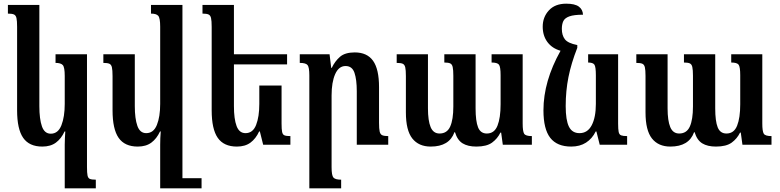

<svg xmlns="http://www.w3.org/2000/svg" viewBox="-20 -787 4242 1044"><path d="M332 237V-1Q332 -18 333 -36.5Q334 -55 335 -72H331Q313 -33 284 -11.5Q255 10 210 10Q139 10 106 -37.5Q73 -85 73 -187V-641Q73 -674 69.5 -689Q66 -704 55.5 -708.5Q45 -713 23 -713V-760H194V-210Q194 -140 208 -100Q222 -60 256 -60Q296 -60 314 -106Q332 -152 332 -222V-374Q332 -421 321.5 -433Q311 -445 282 -445V-492H453V122Q453 153 456 167.5Q459 182 469 186Q479 190 501 190V237Z M729 10Q658 10 625 -37.5Q592 -85 592 -187V-373Q592 -406 588.5 -421Q585 -436 574.5 -440.5Q564 -445 542 -445V-492H713V-210Q713 -142 727 -102.5Q741 -63 775 -63Q815 -63 833 -107.5Q851 -152 851 -222V-642Q851 -689 840.5 -701Q830 -713 801 -713V-760H972V182H1076V237H851V0Q851 -36 854 -72H850Q832 -33 803 -11.5Q774 10 729 10Z M1511 -322V-115Q1511 -84 1514 -69.5Q1517 -55 1527 -51Q1537 -47 1559 -47V0H1411L1393 -72H1389Q1371 -33 1342 -11.5Q1313 10 1268 10Q1197 10 1164 -37.5Q1131 -85 1131 -187V-641Q1131 -674 1127.5 -689Q1124 -704 1113.5 -708.5Q1103 -713 1081 -713V-760H1252V-492H1541V-437H1252V-210Q1252 -140 1266.5 -101.5Q1281 -63 1315 -63Q1355 -63 1372.5 -107.5Q1390 -152 1390 -222V-322Z M2091 -47V0H1920V-291Q1920 -354 1907.5 -391Q1895 -428 1859 -428Q1822 -428 1802.5 -384Q1783 -340 1783 -268V122Q1783 167 1793 178.5Q1803 190 1835 190V237H1662V-377Q1662 -421 1652.5 -433Q1643 -445 1610 -445V-492H1772L1781 -418H1784Q1801 -454 1828.5 -478Q1856 -502 1909 -502Q1976 -502 2008.5 -456.5Q2041 -411 2041 -313V-119Q2041 -87 2044.5 -71.5Q2048 -56 2059 -51.5Q2070 -47 2091 -47Z M2653 -492H2822V-116Q2822 -73 2830 -60Q2838 -47 2872 -47V0H2714L2705 -66H2701Q2685 -33 2655.5 -11.5Q2626 10 2570 10Q2524 10 2495.5 -7.5Q2467 -25 2454 -68H2451Q2423 10 2322 10Q2257 10 2222 -34Q2187 -78 2187 -176V-374Q2187 -406 2183.5 -421Q2180 -436 2169.5 -440.5Q2159 -445 2137 -445V-492H2307V-198Q2307 -131 2321.5 -96Q2336 -61 2370 -61Q2411 -61 2428 -99Q2445 -137 2445 -208V-375Q2445 -407 2441.5 -422.5Q2438 -438 2427.5 -442.5Q2417 -447 2396 -447V-492H2566V-198Q2566 -128 2579.5 -94.5Q2593 -61 2627 -61Q2668 -61 2685 -103.5Q2702 -146 2702 -220V-378Q2702 -424 2693 -435.5Q2684 -447 2653 -447Z M3086 10Q3009 10 2972 -37.5Q2935 -85 2935 -187Q2935 -345 3028 -511Q2982 -524 2956.5 -558.5Q2931 -593 2931 -642Q2931 -694 2964.5 -730.5Q2998 -767 3059 -767Q3106 -767 3127.5 -751Q3149 -735 3150 -707Q3101 -707 3076 -698Q3051 -689 3043 -672Q3035 -655 3035 -630Q3035 -595 3051.5 -573.5Q3068 -552 3119 -542V-527Q3086 -443 3071 -368Q3056 -293 3056 -210Q3056 -134 3073.5 -98.5Q3091 -63 3131 -63Q3175 -63 3197.5 -106Q3220 -149 3220 -222V-377Q3220 -424 3212 -435.5Q3204 -447 3178 -447V-492H3341V-115Q3341 -84 3344 -69.5Q3347 -55 3357.5 -51Q3368 -47 3390 -47V0H3241L3223 -72H3219Q3200 -33 3166.5 -11.5Q3133 10 3086 10Z M3956 -492H4125V-116Q4125 -73 4133 -60Q4141 -47 4175 -47V0H4017L4008 -66H4004Q3988 -33 3958.5 -11.5Q3929 10 3873 10Q3827 10 3798.5 -7.5Q3770 -25 3757 -68H3754Q3726 10 3625 10Q3560 10 3525 -34Q3490 -78 3490 -176V-374Q3490 -406 3486.5 -421Q3483 -436 3472.5 -440.5Q3462 -445 3440 -445V-492H3610V-198Q3610 -131 3624.5 -96Q3639 -61 3673 -61Q3714 -61 3731 -99Q3748 -137 3748 -208V-375Q3748 -407 3744.5 -422.5Q3741 -438 3730.5 -442.5Q3720 -447 3699 -447V-492H3869V-198Q3869 -128 3882.5 -94.5Q3896 -61 3930 -61Q3971 -61 3988 -103.5Q4005 -146 4005 -220V-378Q4005 -424 3996 -435.5Q3987 -447 3956 -447Z"/></svg>

Font: Noto Serif Armenian ExtraCondensed
Style: Bold
Weight: 700
Width: 2
Designer: Monotype Design Team
Foundry: Monotype Imaging Inc.
Version: Version 2.008; ttfautohint (v1.8.4.7-5d5b)